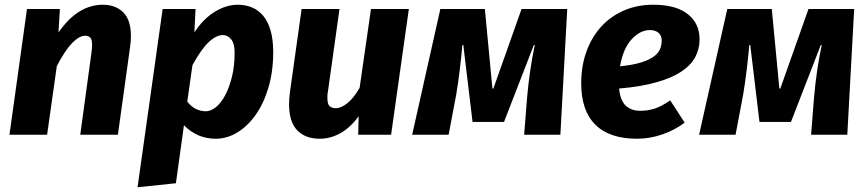

<svg xmlns="http://www.w3.org/2000/svg" viewBox="-20 -569 3666 811"><path d="M319 0 366 -344Q369 -365 369 -379Q369 -403 361 -410.5Q353 -418 339 -418Q315 -418 285 -387.5Q255 -357 220 -290L179 0H20L94 -531H233L227 -432Q270 -493 316.5 -521Q363 -549 414 -549Q468 -549 500.5 -517Q533 -485 533 -416Q533 -405 532 -393Q531 -381 529 -367L478 0Z M891 17Q813 17 757 -40L723 205L561 222L667 -531H806L801 -432Q839 -490 887.5 -519.5Q936 -549 984 -549Q1017 -549 1044.5 -537.5Q1072 -526 1092 -502Q1112 -478 1123 -440Q1134 -402 1134 -349Q1134 -267 1114 -199.5Q1094 -132 1060 -84Q1026 -36 982.5 -9.5Q939 17 891 17ZM850 -99Q870 -99 891.5 -116Q913 -133 930.5 -165.5Q948 -198 959.5 -243.5Q971 -289 971 -346Q971 -386 956 -403.5Q941 -421 922 -421Q894 -421 862.5 -392Q831 -363 793 -294L771 -140Q788 -118 808 -108.5Q828 -99 850 -99Z M1414 -531 1365 -181Q1363 -173 1363 -166V-153Q1363 -129 1372.5 -120.5Q1382 -112 1399 -112Q1420 -112 1446.5 -132.5Q1473 -153 1499 -198L1547 -531H1707L1632 0H1493L1495 -78Q1460 -30 1418 -6.5Q1376 17 1330 17Q1270 17 1235.5 -18.5Q1201 -54 1201 -129Q1201 -141 1202 -154.5Q1203 -168 1205 -182L1254 -531Z M2206 -152Q2211 -212 2219.5 -270Q2228 -328 2239 -379H2235L2109 -54H1976L1937 -379H1933Q1929 -332 1922 -274Q1915 -216 1907 -169L1875 0H1721L1840 -531H2028L2060 -195H2064L2183 -531H2376L2347 0H2194Z M2935 -403Q2935 -363 2917 -328.5Q2899 -294 2858.5 -267Q2818 -240 2753 -221.5Q2688 -203 2595 -195Q2600 -144 2623.5 -122.5Q2647 -101 2684 -101Q2716 -101 2744.5 -110Q2773 -119 2811 -145L2872 -51Q2830 -19 2777 -1Q2724 17 2671 17Q2554 17 2494.5 -42.5Q2435 -102 2435 -217Q2435 -290 2457 -351Q2479 -412 2519 -456Q2559 -500 2615 -524.5Q2671 -549 2739 -549Q2835 -549 2885 -509.5Q2935 -470 2935 -403ZM2725 -442Q2684 -442 2648 -403Q2612 -364 2599 -289Q2650 -294 2684 -304Q2718 -314 2738.5 -328Q2759 -342 2767 -359.5Q2775 -377 2775 -398Q2775 -419 2761.5 -430.5Q2748 -442 2725 -442Z M3418 -152Q3423 -212 3431.5 -270Q3440 -328 3451 -379H3447L3321 -54H3188L3149 -379H3145Q3141 -332 3134 -274Q3127 -216 3119 -169L3087 0H2933L3052 -531H3240L3272 -195H3276L3395 -531H3588L3559 0H3406Z"/></svg>

Font: Szlgxwxxxixliatcpuztgldltzi
Style: Regular
Weight: 700
Italic angle: -8°
Designer: Carrois Corporate & Edenspiekermann
Foundry: Carrois Corporate GbR & Edenspiekermann AG
Version: Version 2.001